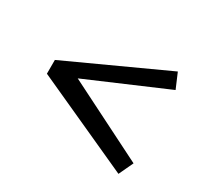

<svg xmlns="http://www.w3.org/2000/svg" viewBox="-104 -660 809 761"><g transform="rotate(30 300.0 -279.5)"><path d="M511 -45 67 -247V-310L512 -514L541 -446L182 -292L542 -111Z"/></g></svg>

Font: Wittgenstein Medium
Style: Regular
Weight: 500
Designer: Jörg Drees
Foundry: Jörg Drees
Version: Version 1.500